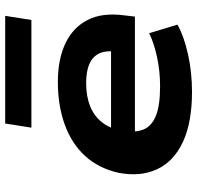

<svg xmlns="http://www.w3.org/2000/svg" viewBox="-30 -719 760 740"><g transform="rotate(-90 350.0 -349.0)"><path d="M366 11Q247 11 172 -24.5Q97 -60 67.5 -124Q38 -188 54 -272Q71 -348 118 -400Q165 -452 238.5 -479Q312 -506 405 -506Q491 -506 552.5 -477Q614 -448 643 -391.5Q672 -335 661 -251L656 -209H184L197 -301H546L521 -281Q526 -321 514 -346.5Q502 -372 473.5 -384.5Q445 -397 400 -397Q349 -397 310.5 -381.5Q272 -366 248 -335Q224 -304 216 -259V-256Q208 -209 220.5 -177Q233 -145 273 -128.5Q313 -112 387 -112Q445 -112 499 -123.5Q553 -135 592 -154L625 -45Q578 -19 509 -4Q440 11 366 11ZM228 -608 244 -709H659L643 -608Z"/></g></svg>

Font: Nunito Sans 10pt Expanded ExtraBold
Style: Italic
Weight: 800
Width: 7
Italic angle: -9°
Designer: Vernon Adams
Foundry: Vernon Adams
Version: Version 3.101;gftools[0.9.27]